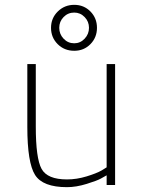

<svg xmlns="http://www.w3.org/2000/svg" viewBox="-20 -765 597 794"><path d="M421 -500H456V0H421V-40Q412 -35 397 -26.5Q382 -18 338.5 -4.5Q295 9 257 9Q157 9 125 -41.5Q93 -92 93 -240V-500H128V-242Q128 -110 152 -66.5Q176 -23 257 -23Q297 -23 338 -35.5Q379 -48 400 -60L421 -73ZM287 -555Q246 -555 218.5 -582.5Q191 -610 191 -650Q191 -690 219 -717.5Q247 -745 287 -745Q327 -745 354 -717.5Q381 -690 381 -650Q381 -610 354 -582.5Q327 -555 287 -555ZM287 -586Q312 -586 330 -605Q348 -624 348 -650Q348 -676 330 -694.5Q312 -713 287 -713Q261 -713 243 -694.5Q225 -676 225 -650Q225 -624 243 -605Q261 -586 287 -586Z"/></svg>

Font: TitilliumText22L Th
Style: Thin
Weight: 100
Designer: Campivisivi
Foundry: Campivisivi
Version: 1.000